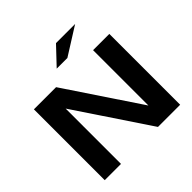

<svg xmlns="http://www.w3.org/2000/svg" viewBox="-241 -1254 1489 1489"><g transform="rotate(-45 503.5 -509.5)"><path d="M784.2 -1019 555.2 -875H438L574.2 -1019ZM917 0H673.8L268.1 -606.9V0H89.8V-776.9H333L738.8 -169.9V-776.9H917Z"/></g></svg>

Font: Sporting Grotesque
Style: Bold
Weight: 700
Designer: Lucas LE BIHAN
Foundry: Lucas LE BIHAN
Version: Version 2.002;PS 2.2;hotconv 1.0.88;makeotf.lib2.5.647800